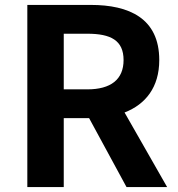

<svg xmlns="http://www.w3.org/2000/svg" viewBox="-20 -760 722 780"><path d="M239 -623H335C430 -623 482 -596 482 -516C482 -437 430 -397 335 -397H239ZM659 0 486 -303C571 -336 627 -405 627 -516C627 -686 504 -740 349 -740H91V0H239V-280H342L494 0Z"/></svg>

Font: Noto Sans CJK KR Bold
Style: Regular
Weight: 700
Designer: Ryoko NISHIZUKA (kana & ideographs); Paul D. Hunt (Latin, Greek & Cyrillic); Wenlong ZHANG (bopomofo); Sandoll Communica
Foundry: Adobe Systems Incorporated
Version: Version 1.004;PS 1.004;hotconv 1.0.82;makeotf.lib2.5.63406